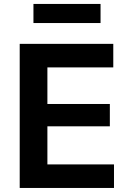

<svg xmlns="http://www.w3.org/2000/svg" viewBox="-20 -930 636 950"><path d="M77.5 0V-713H540.5V-596.5H214.5V-415.5H523.5V-305H214.5V-116.5H544V0ZM145.5 -816V-910.5H477.5V-816Z"/></svg>

Font: Commissioner SemiBold
Style: Regular
Weight: 600
Designer: Kostas Bartsokas
Foundry: Kostas Bartsokas
Version: Version 1.000; ttfautohint (v1.8.3)